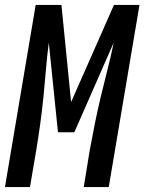

<svg xmlns="http://www.w3.org/2000/svg" viewBox="-37 -755 583 775"><path d="M-17 0 107 -735H211L250 -343L423 -735H526L402 0H301L325 -147Q335 -202 346 -256.5Q357 -311 370 -365.5Q383 -420 397 -474.5Q411 -529 422 -583L263 -221H197L160 -583Q153 -529 148.5 -474.5Q144 -420 138.5 -365Q133 -310 125.5 -255.5Q118 -201 109 -147L84 0Z"/></svg>

Font: iosevka_custom_sans_ss08 SmBd
Style: Italic
Weight: 600
Italic angle: -10°
Designer: Belleve Invis
Foundry: Belleve Invis
Version: Version 10.3.0; ttfautohint (v1.8.3)